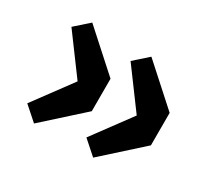

<svg xmlns="http://www.w3.org/2000/svg" viewBox="-101 -626 801 748"><g transform="rotate(30 300.0 -252.0)"><path d="M121 -25 59 -80 186 -252 59 -424 121 -479 292 -325V-179ZM387 -25 325 -80 452 -252 325 -424 387 -479 558 -325V-179Z"/></g></svg>

Font: Source Code Pro ExtraLight
Style: Bold
Weight: 700
Monospace: yes
Version: Version 1.018;hotconv 1.0.116;makeotfexe 2.5.65601